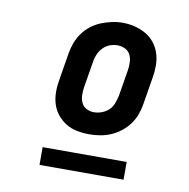

<svg xmlns="http://www.w3.org/2000/svg" viewBox="-64 -765 628 639"><g transform="rotate(10 250.0 -445.0)"><path d="M255 -317Q234 -317 213.5 -321Q193 -325 176 -335.5Q159 -346 146.5 -361.5Q134 -377 128 -396.5Q122 -416 122 -437Q122 -458 126 -480L141 -571Q144 -589 150.5 -606.5Q157 -624 168 -639.5Q179 -655 195 -667.5Q211 -680 228.5 -687Q246 -694 264 -698Q282 -702 301 -702Q322 -702 342 -697Q362 -692 379.5 -682Q397 -672 409.5 -656Q422 -640 428 -620.5Q434 -601 434 -580Q434 -559 430 -537L415 -446Q412 -428 405.5 -410.5Q399 -393 387.5 -377.5Q376 -362 360.5 -350Q345 -338 327.5 -330.5Q310 -323 291.5 -320Q273 -317 255 -317ZM257 -392Q270 -392 283 -396.5Q296 -401 306.5 -410.5Q317 -420 322 -433Q327 -446 330 -459L345 -550Q347 -563 346.5 -576.5Q346 -590 340.5 -601.5Q335 -613 323 -619Q311 -625 297 -625Q284 -625 271.5 -620.5Q259 -616 249 -606Q239 -596 233.5 -583.5Q228 -571 226 -558L211 -467Q209 -454 209.5 -440.5Q210 -427 215.5 -415.5Q221 -404 232.5 -398Q244 -392 257 -392ZM394 -188H110V-248H394Z"/></g></svg>

Font: Iosevka Curly Slab Oblique
Style: Bold
Weight: 700
Italic angle: -9°
Monospace: yes
Designer: Belleve Invis
Foundry: Belleve Invis
Version: Version 11.1.0; ttfautohint (v1.8.3)